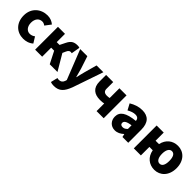

<svg xmlns="http://www.w3.org/2000/svg" viewBox="221 -1635 2954 2954"><g transform="rotate(45 1698.0 -158.5)"><path d="M282 12C335 12 398 -3 446 -47L386 -144C361 -125 333 -113 300 -113C239 -113 193 -166 193 -249C193 -331 236 -385 305 -385C327 -385 346 -378 369 -361L441 -456C404 -488 357 -509 296 -509C158 -509 35 -414 35 -249C35 -84 142 12 282 12Z M532 0H685V-196H750L850 0H1018L864 -261L888 -315C906 -356 925 -363 950 -363C957 -363 963 -361 969 -359L993 -501C980 -507 967 -509 952 -509C878 -509 831 -490 790 -405L746 -317H685V-497H532Z M1128 192C1247 192 1300 129 1349 1L1520 -497H1372L1315 -291C1302 -244 1292 -197 1281 -150H1277C1264 -199 1253 -245 1239 -291L1171 -497H1016L1207 -14L1200 10C1188 46 1164 71 1116 71C1106 71 1099 70 1083 66L1056 180C1076 188 1096 192 1128 192Z M1869 0H2024V-497H1869V-285C1852 -282 1837 -279 1816 -279C1757 -279 1734 -304 1734 -353V-497H1579V-353C1579 -213 1665 -158 1782 -158C1823 -158 1843 -160 1869 -166Z M2275 12C2331 12 2376 -13 2417 -50H2421L2432 0H2558V-282C2558 -438 2486 -509 2358 -509C2280 -509 2209 -484 2144 -444L2198 -344C2248 -372 2288 -386 2328 -386C2379 -386 2400 -362 2404 -321C2208 -301 2127 -244 2127 -139C2127 -56 2184 12 2275 12ZM2328 -108C2294 -108 2275 -122 2275 -151C2275 -186 2305 -213 2404 -226V-147C2380 -123 2359 -108 2328 -108Z M3125 -113C3074 -113 3045 -166 3045 -249C3045 -331 3074 -385 3125 -385C3179 -385 3203 -331 3203 -249C3203 -166 3179 -113 3125 -113ZM3134 12C3259 12 3361 -84 3361 -249C3361 -414 3259 -509 3134 -509C3020 -509 2932 -439 2907 -320H2833V-497H2679V0H2833V-185H2906C2928 -61 3018 12 3134 12Z"/></g></svg>

Font: Source Sans Pro
Style: Bold
Weight: 700
Designer: Paul D. Hunt
Foundry: Adobe Systems Incorporated
Version: Version 3.006;hotconv 1.0.111;makeotfexe 2.5.65597